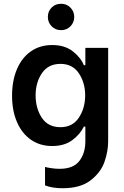

<svg xmlns="http://www.w3.org/2000/svg" viewBox="-20 -781 657 1019"><path d="M219 203V105Q229 108 252 111.5Q275 115 296 115Q369 115 401 73.5Q433 32 433 -31V-109H425Q406 -69 364 -37.5Q322 -6 257 -6Q192 -6 144 -39.5Q96 -73 70 -133.5Q44 -194 44 -273Q44 -353 70 -414Q96 -475 144 -508.5Q192 -542 257 -542Q324 -542 366.5 -508.5Q409 -475 425 -435H433V-527H554V-31Q554 22 534.5 78Q515 134 461 176Q407 218 312 218Q258 218 219 203ZM432 -275Q432 -342 398.5 -392Q365 -442 301 -442Q236 -442 202.5 -392.5Q169 -343 169 -275Q169 -206 202 -156Q235 -106 301 -106Q365 -106 398.5 -156.5Q432 -207 432 -275ZM234 -691Q234 -721 254 -741Q274 -761 304 -761Q334 -761 354 -740.5Q374 -720 374 -691Q374 -662 354 -641.5Q334 -621 304 -621Q274 -621 254 -641.5Q234 -662 234 -691Z"/></svg>

Font: Be Vietnam SemiBold
Style: Regular
Weight: 600
Designer: Gabriel Lam
Foundry: TypeRant
Version: Version 4.000